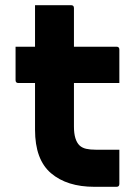

<svg xmlns="http://www.w3.org/2000/svg" viewBox="-20 -720 540 740"><path d="M440 -143V-11Q440 0 429 0H344Q238 0 176.5 -52.5Q115 -105 115 -220V-400H51Q40 -400 40 -411V-540H115V-700H254Q265 -700 265 -689V-540H429Q440 -540 440 -529V-400H265V-232Q265 -180 287 -159Q297 -150 312 -146.5Q327 -143 349 -143Z"/></svg>

Font: Recursive Sn Lnr St XBd
Style: Regular
Weight: 800
Version: Version 1.079;hotconv 1.0.112;makeotfexe 2.5.65598; ttfautoh